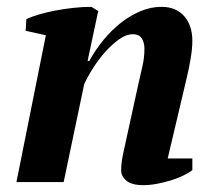

<svg xmlns="http://www.w3.org/2000/svg" viewBox="-20 -532 628 561"><path d="M384 -285Q391 -316 396.5 -340Q402 -364 402 -390Q402 -407 394.5 -419.5Q387 -432 368 -432Q349 -432 328.5 -417.5Q308 -403 288.5 -381.5Q269 -360 252.5 -334Q236 -308 226 -286L166 0H28L114 -429L55 -442L57 -476Q71 -483 93 -489.5Q115 -496 141 -501Q167 -506 194.5 -509Q222 -512 247 -512L267 -500L236 -354H241Q259 -387 283 -416Q307 -445 334 -466Q361 -487 391 -499.5Q421 -512 452 -512Q494 -512 518 -485Q542 -458 542 -413Q542 -390 537 -360.5Q532 -331 525 -302L470 -69H542V-35Q532 -27 515.5 -19Q499 -11 479.5 -5Q460 1 439 5Q418 9 399 9Q365 9 349.5 -4Q334 -17 334 -34Q334 -55 339 -79Q344 -103 349 -125Z"/></svg>

Font: PTSerif
Style: Bold Italic
Weight: 700
Italic angle: -12°
Designer: A.Korolkova, O.Umpeleva, V.Yefimov
Foundry: ParaType Ltd
Version: Version 1.000W OFL; ttfautohint (v1.2) -l 8 -r 50 -G 200 -x 